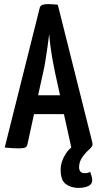

<svg xmlns="http://www.w3.org/2000/svg" viewBox="-20 -722 477 937"><path d="M363 195Q327 195 301.5 176.5Q276 158 276 107Q276 85 283 65Q290 45 301.5 27.5Q313 10 328 -2L292 -165H146L114 -18Q112 -8 105 -3Q98 2 67 2Q58 2 39.5 1Q21 0 3 -2L174 -684Q177 -702 214 -702Q227 -702 240 -701Q253 -700 262 -699L430 -29Q433 -18 430.5 -11.5Q428 -5 420 3Q400 20 383 43.5Q366 67 366 93Q366 108 372.5 115.5Q379 123 394 123Q402 123 408.5 121.5Q415 120 420 116Q424 126 427 137.5Q430 149 430 157Q430 177 411 186Q392 195 363 195ZM166 -257H273L249 -366Q243 -395 237 -428Q231 -461 226.5 -494.5Q222 -528 220 -556Q217 -528 212 -494.5Q207 -461 202 -428Q197 -395 190 -366Z"/></svg>

Font: Yanone Kaffeesatz ExtraLight SemiBold
Style: Regular
Weight: 600
Version: Version 2.003